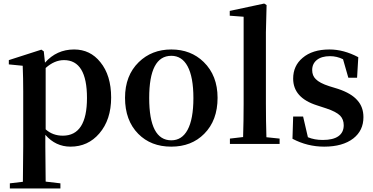

<svg xmlns="http://www.w3.org/2000/svg" viewBox="-20 -820 2127 1094"><path d="M36.1 253.9V224.6L110.4 215.8Q112.3 75.2 112.3 15.6V-298.8Q112.3 -375 109.4 -445.3L30.3 -453.1V-477.5L215.8 -537.1L229.5 -527.3L236.3 -462.9Q302.7 -538.1 402.3 -538.1Q494.1 -538.1 551.8 -465.8Q613.3 -390.6 613.3 -264.2Q613.3 -137.7 545.9 -59.6Q481.4 15.6 381.8 15.6Q296.9 15.6 238.3 -51.8V15.6Q238.3 74.2 240.2 214.8L324.2 224.6V253.9ZM337.9 -46.9Q475.6 -46.9 475.6 -261.7Q475.6 -477.5 344.7 -477.5Q290 -477.5 240.2 -432.6V-83Q280.3 -46.9 337.9 -46.9Z M767.6 -57.6Q692.4 -133.8 692.4 -262.7Q692.4 -389.6 770.5 -465.8Q844.7 -538.1 956.1 -538.1Q1067.4 -538.1 1140.6 -466.8Q1219.7 -389.6 1219.7 -262.7Q1219.7 -133.8 1143.6 -57.6Q1071.3 15.6 955.6 15.6Q839.8 15.6 767.6 -57.6ZM956.1 -20.5Q1016.6 -20.5 1048.8 -80.1Q1082 -141.6 1082 -261.2Q1082 -380.9 1048.8 -442.4Q1016.6 -502 956.1 -502Q830.1 -502 830.1 -261.7Q830.1 -20.5 956.1 -20.5Z M1290 0V-30.3L1365.2 -39.1Q1368.2 -131.8 1368.2 -229.5V-724.6L1289.1 -730.5V-757.8L1485.4 -799.8L1499 -791L1495.1 -635.7V-229.5Q1495.1 -131.8 1498 -38.1L1573.2 -30.3V0Z M1827.1 15.6Q1731.4 15.6 1646.5 -29.3L1650.4 -156.2H1707L1734.4 -38.1Q1771.5 -22.5 1819.3 -22.5Q1877.9 -22.5 1908.2 -43.9Q1938.5 -65.4 1938.5 -106.4Q1938.5 -139.6 1918 -161.1Q1895.5 -183.6 1839.8 -202.1L1786.1 -219.7Q1650.4 -262.7 1650.4 -372.1Q1650.4 -445.3 1704.1 -490.2Q1759.8 -538.1 1857.4 -538.1Q1938.5 -538.1 2021.5 -494.1L2014.6 -377H1964.8L1934.6 -482.4Q1899.4 -500 1860.4 -500Q1812.5 -500 1785.6 -478.5Q1758.8 -457 1758.8 -420.9Q1758.8 -388.7 1779.3 -369.1Q1800.8 -346.7 1855.5 -329.1L1906.2 -313.5Q1982.4 -288.1 2016.6 -248Q2050.8 -210 2050.8 -152.3Q2050.8 -76.2 1993.2 -31.2Q1932.6 15.6 1827.1 15.6Z"/></svg>

Font: Bpmf GenYo Min B
Style: B
Weight: 700
Foundry: But Ko
Version: Version 1.320